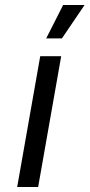

<svg xmlns="http://www.w3.org/2000/svg" viewBox="-20 -749 359 769"><path d="M165 -595.2 232.9 -729H318.8L228 -595.2ZM48.8 0 141.1 -523.9H225.1L132.8 0Z"/></svg>

Font: Hubot Sans
Style: Italic
Weight: 400
Italic angle: -10°
Designer: Deni Anggara
Foundry: GitHub
Version: Version 1.001;gftools[0.9.31]